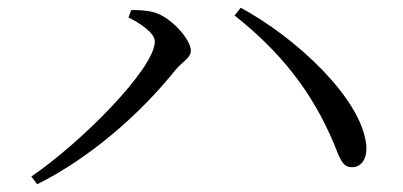

<svg xmlns="http://www.w3.org/2000/svg" viewBox="-20 -594 1040 496"><path d="M312 -549C338 -536 380 -510 380 -487C380 -417 190 -226 61 -138L76 -118C211 -185 342 -299 433 -413C451 -435 473 -444 473 -463C473 -493 420 -551 378 -562C357 -568 334 -568 319 -568ZM890 -162C913 -162 930 -184 926 -221C912 -342 744 -497 602 -574L586 -554C705 -460 787 -356 843 -222C859 -182 865 -162 890 -162Z"/></svg>

Font: Harano Aji Mincho KR
Style: Regular
Weight: 400
Foundry: Masamichi Hosoda
Version: HaranoAjiMinchoKR-Regular version 20230610;ttx 4.39.4